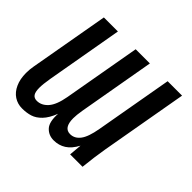

<svg xmlns="http://www.w3.org/2000/svg" viewBox="-138 -709 875 875"><g transform="rotate(45 300.0 -271.0)"><path d="M484 0.5H404L409.5 -61Q390 -24.5 364.2 -8Q338.5 8.5 305.5 8.5Q273 8.5 252 -14Q231 -36.5 234.5 -91.5Q218.5 -50.5 197.5 -28.8Q176.5 -7 153.2 0.2Q130 7.5 101 7.5Q72 7.5 49 -7.5Q26 -22.5 12.8 -51.5Q-0.5 -80.5 -0.5 -120Q-0.5 -143 3.5 -164.5L71.5 -549.5H162L97 -179.5Q90 -138.5 90 -115Q90 -88.5 98.2 -76.5Q106.5 -64.5 124 -64.5Q154 -64.5 177 -90.5Q200 -116.5 210.5 -175.5L276.5 -549.5H368L303 -179.5Q297.5 -146.5 297.5 -126Q297.5 -64.5 338.5 -64.5Q367 -64.5 386.5 -90Q406 -115.5 416.5 -175.5L482.5 -549.5H575.5L501 -126.5Q491.5 -71 484 0.5Z"/></g></svg>

Font: JuliaMono Italic
Style: Regular
Weight: 400
Italic angle: -9°
Monospace: yes
Designer: cormullion
Foundry: corm
Version: Version 0.049; ttfautohint (v1.8.4)